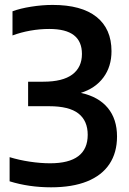

<svg xmlns="http://www.w3.org/2000/svg" viewBox="-20 -770 536 799"><path d="M467 -202Q467 -135 435.5 -87.5Q404 -40 342.5 -15.2Q281 9.5 192.5 9.5Q100.5 9.5 20 -15.5V-116Q59 -104 104 -97.2Q149 -90.5 188.5 -90.5Q345 -90.5 345 -209Q345 -267.5 306.2 -297.8Q267.5 -328 184.5 -328H97V-430H160Q241 -430 281 -460Q321 -490 321 -545.5Q321 -597.5 287.5 -623.5Q254 -649.5 185 -649.5Q145.5 -649.5 106.2 -642.5Q67 -635.5 32 -622.5V-723Q64 -735 109.8 -742.2Q155.5 -749.5 199 -749.5Q319 -749.5 381.5 -699.8Q444 -650 444 -557Q444 -493 410.5 -447.8Q377 -402.5 316.5 -383.5Q390 -367.5 428.5 -321Q467 -274.5 467 -202Z"/></svg>

Font: Encode Sans Semi Condensed SmBd
Style: Regular
Weight: 600
Width: 4
Designer: Multiple Designers
Foundry: Impallari Type
Version: Version 2.000